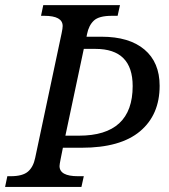

<svg xmlns="http://www.w3.org/2000/svg" viewBox="-40 -734 664 754"><path d="M-20 0 -11.2 -42H2Q48.8 -42 69.8 -60.1Q90.8 -78.1 98.1 -113.8L202.1 -604Q206.1 -622.6 206.1 -631.8Q206.1 -671.9 133.8 -671.9H121.1L129.9 -713.9H431.2L421.9 -671.9H398.9Q348.6 -671.9 328.6 -653.1Q308.6 -634.3 301.8 -600.1L299.8 -589.8H358.9Q467.3 -589.8 527.1 -539.6Q586.9 -489.3 586.9 -397Q586.9 -283.2 510 -218.5Q433.1 -153.8 280.8 -153.8H207L198.2 -109.9Q193.8 -87.9 193.8 -82Q193.8 -42 266.1 -42H289.1L279.8 0ZM216.8 -201.2H270Q481 -201.2 481 -396Q481 -542 335 -542H289.1Z"/></svg>

Font: Droid Serif
Style: Italic
Weight: 400
Italic angle: -12°
Designer: Monotype Design team
Foundry: Monotype Imaging Inc.
Version: Version 1.03